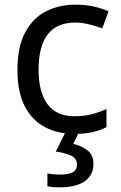

<svg xmlns="http://www.w3.org/2000/svg" viewBox="-20 -566 520 826"><path d="M300 10Q229 10 173.5 -19Q118 -48 86.5 -109Q55 -170 55 -265Q55 -364 88 -426Q121 -488 177.5 -517Q234 -546 306 -546Q347 -546 385 -537.5Q423 -529 447 -517L420 -444Q396 -453 364 -461Q332 -469 304 -469Q146 -469 146 -266Q146 -169 184.5 -117.5Q223 -66 299 -66Q343 -66 376.5 -75Q410 -84 438 -97V-19Q411 -5 378.5 2.5Q346 10 300 10ZM382 139Q382 187 345 213.5Q308 240 234 240Q202 240 184 235V180Q193 182 208 183.5Q223 185 237 185Q273 185 292 175.5Q311 166 311 141Q311 115 284.5 103Q258 91 220 86L263 0H321L295 53Q331 61 356.5 81Q382 101 382 139Z"/></svg>

Font: Noto Sans PhagsPa
Style: Regular
Weight: 400
Designer: Monotype Design Team
Foundry: Monotype Imaging Inc.
Version: Version 2.004; ttfautohint (v1.8.4.7-5d5b)